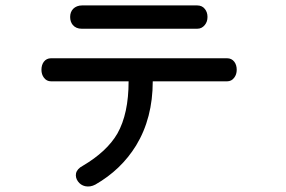

<svg xmlns="http://www.w3.org/2000/svg" viewBox="-20 -715 1040 699"><path d="M279.3 -695.3Q258.8 -695.3 246.1 -682.6Q235.4 -670.9 235.4 -653.3Q235.4 -635.7 245.1 -624Q256.8 -610.4 277.3 -610.4H698.2Q714.8 -610.4 725.6 -624Q735.4 -635.7 735.4 -653.3Q735.4 -670.9 725.6 -682.6Q715.8 -695.3 697.3 -695.3ZM166 -502.9Q149.4 -502.9 139.6 -490.2Q130.9 -478.5 130.9 -460.9Q130.9 -444.3 139.6 -432.6Q149.4 -418.9 166 -418.9H448.2Q448.2 -300.8 407.2 -228.5Q369.1 -163.1 281.2 -111.3Q260.7 -100.6 256.8 -84Q253.9 -68.4 263.7 -54.7Q273.4 -41 290 -37.1Q308.6 -33.2 327.1 -43Q420.9 -96.7 475.6 -185.5Q536.1 -285.2 536.1 -418.9H806.6Q823.2 -418.9 833 -432.6Q841.8 -444.3 841.8 -460.9Q841.8 -478.5 833 -490.2Q823.2 -502.9 806.6 -502.9Z"/></svg>

Font: Gungsuh
Style: Regular
Weight: 400
Version: Version 2.21